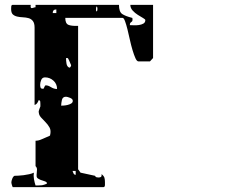

<svg xmlns="http://www.w3.org/2000/svg" viewBox="-20 -767 1040 794"><path d="M600 -513H553Q546 -513 540 -526.5Q534 -540 528 -560Q522 -580 517 -603Q512 -626 507 -646Q502 -666 497 -679.5Q492 -693 487 -693H250Q250 -670 262.5 -664.5Q275 -659 303 -660V-67L313 -53L373 -40Q375 -35 379 -34Q383 -33 387 -33Q393 -33 397 -35Q401 -37 400 -47Q410 -39 412 -31.5Q414 -24 414 -14Q414 -12 414 -2.5Q414 7 407 7H33Q32 7 29.5 -1Q27 -9 27 -13Q27 -18 30.5 -27.5Q34 -37 40 -40Q45 -40 55.5 -40.5Q66 -41 77.5 -42.5Q89 -44 100.5 -46.5Q112 -49 120 -53Q118 -40 120.5 -26Q123 -12 127 0H137Q147 0 154 -1Q161 -2 173 -7Q174 -8 174 -10Q174 -15 160 -19Q146 -23 140 -27Q132 -31 131.5 -37.5Q131 -44 132 -51.5Q133 -59 133 -66.5Q133 -74 127 -80V-185Q139 -185 151 -190.5Q163 -196 173 -200Q176 -201 181.5 -203.5Q187 -206 187 -207Q192 -227 185 -239.5Q178 -252 168 -262Q158 -272 149 -282Q140 -292 140 -307Q140 -308 143 -316.5Q146 -325 147 -327V-337Q147 -341 146.5 -346.5Q146 -352 140 -353Q138 -347 134 -341Q130 -335 123 -333V-653Q123 -671 116 -680Q109 -689 98 -692Q87 -695 74.5 -695.5Q62 -696 51 -698.5Q40 -701 33 -707.5Q26 -714 26 -730Q26 -733 26.5 -740Q27 -747 33 -747H107Q106 -738 107.5 -735.5Q109 -733 112.5 -733.5Q116 -734 120 -735.5Q124 -737 127 -737V-747H472Q472 -718 485.5 -709Q499 -700 527 -693Q528 -691 528 -687Q528 -681 526.5 -679Q525 -677 522.5 -675.5Q520 -674 518.5 -671.5Q517 -669 517 -663Q523 -663 533.5 -662.5Q544 -662 554.5 -663.5Q565 -665 573 -669.5Q581 -674 581 -684Q581 -687 571.5 -692.5Q562 -698 550 -705.5Q538 -713 528.5 -723.5Q519 -734 519 -747H613V-527ZM380 -720Q383 -722 383 -730Q383 -738 380 -740Q379 -741 378 -737.5Q377 -734 377 -730Q377 -726 377.5 -722.5Q378 -719 380 -720ZM213 -728Q198 -728 198 -713H213ZM253 -527Q253 -517 255 -504Q257 -491 267 -487Q271 -488 273 -493Q274 -494 274 -497Q274 -499 273 -500Q271 -506 266 -516.5Q261 -527 260 -527ZM160 -400Q161 -401 163.5 -407Q166 -413 167 -413Q167 -414 170 -414Q179 -414 191 -406.5Q203 -399 216 -399Q216 -420 201 -433.5Q186 -447 166 -447Q155 -447 150.5 -436.5Q146 -426 146 -416Q146 -411 147.5 -405.5Q149 -400 157 -400ZM281 -350Q281 -358 269.5 -362.5Q258 -367 253 -367Q239 -367 236 -353.5Q233 -340 233 -330Q236 -330 243.5 -330.5Q251 -331 259.5 -333Q268 -335 274.5 -339Q281 -343 281 -350ZM293 -60H280Q281 -56 284 -50Q287 -44 293 -44Z"/></svg>

Font: Genkaimincho
Style: Regular
Weight: 800
Designer: Dr. Ken Lunde (project architect, glyph set definition & overall production); Masataka HATTORI \u670D \u90E8 \u6B63 \u8C
Foundry: Adobe Systems Incorporated
Version: Version 1.00